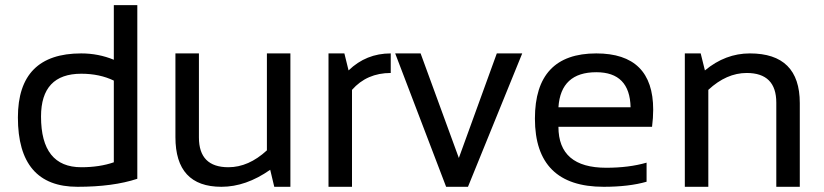

<svg xmlns="http://www.w3.org/2000/svg" viewBox="-20 -718 3167 738"><path d="M417.5 -408.2Q362.8 -434.6 292.5 -434.6Q137.7 -434.6 137.7 -270Q137.7 -75.2 292.5 -75.2Q362.8 -75.2 417.5 -94.2ZM507.8 -30.8Q414.6 0 277.8 0Q48.8 0 48.8 -266.6Q48.8 -512.7 292 -512.7Q358.4 -512.7 417.5 -488.3V-698.2H507.8Z M1096.2 -512.7V0H1034.2L1018.6 -65.4Q925.3 0 831.1 0Q654.3 0 654.3 -190.9V-512.7H744.6V-189.5Q744.6 -75.2 857.9 -75.2Q935.5 -75.2 1005.9 -140.1V-512.7Z M1242.7 0V-512.7H1303.7L1319.8 -447.3Q1387.2 -512.7 1481.9 -512.7V-437.5Q1390.1 -437.5 1333 -372.6V0Z M1499 -512.7H1596.7L1743.7 -110.8L1889.6 -512.7H1987.3L1778.8 0H1694.8Z M2272 -512.7Q2490.7 -512.7 2490.7 -296.4Q2490.7 -265.6 2486.3 -230.5H2126.5Q2126.5 -73.2 2310.1 -73.2Q2397.5 -73.2 2465.3 -92.8V-19.5Q2397.5 0 2300.3 0Q2036.1 0 2036.1 -262.2Q2036.1 -512.7 2272 -512.7ZM2126.5 -305.7H2403.8Q2400.9 -440.4 2272 -440.4Q2135.3 -440.4 2126.5 -305.7Z M2612.3 0V-512.7H2673.3L2689.5 -447.3Q2768.1 -512.7 2862.3 -512.7Q3054.2 -512.7 3054.2 -321.8V0H2963.9V-323.2Q2963.9 -437.5 2850.1 -437.5Q2772.5 -437.5 2702.6 -372.6V0Z"/></svg>

Font: Sansation
Style: Regular
Weight: 400
Designer: Bernd Montag
Version: Version 1.301